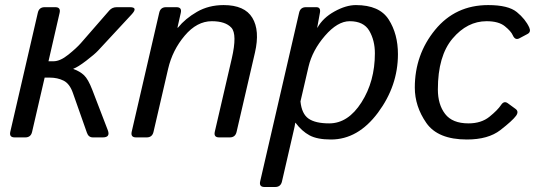

<svg xmlns="http://www.w3.org/2000/svg" viewBox="-20 -541 2121 756"><path d="M37.6 0Q15.6 0 20.5 -22L128.9 -490.7Q133.8 -512.7 155.8 -512.7H197.8Q219.7 -512.7 214.8 -490.7L170.9 -299.8H190.9Q216.8 -299.8 249 -325.7Q281.2 -351.6 298.3 -371.1L410.6 -500Q421.9 -512.7 439.5 -512.7H491.7Q524.9 -512.7 498 -483.9L366.2 -341.8Q353 -327.6 319.6 -302Q286.1 -276.4 269 -270.5L268.6 -269.5Q294.4 -260.3 310.8 -244.9Q327.1 -229.5 343.3 -187.5L404.3 -28.8Q415.5 0 384.8 0H345.7Q328.6 0 322.3 -18.1L267.1 -174.8Q254.4 -211.4 230.5 -223.4Q206.5 -235.4 176.3 -235.4H155.8L106.4 -22Q101.6 0 79.6 0Z M515.6 0Q493.7 0 498.5 -22L606.9 -490.7Q611.8 -512.7 633.8 -512.7H674.8Q696.8 -512.7 691.9 -490.7L678.7 -432.1H680.7Q709.5 -467.8 755.6 -494.4Q801.8 -521 860.4 -521Q943.4 -521 973.6 -470.9Q1003.9 -420.9 983.9 -334L911.6 -22Q906.7 0 884.8 0H842.8Q820.8 0 825.7 -22L892.6 -310.5Q914.6 -406.2 891.1 -431.9Q867.7 -457.5 814 -457.5Q755.4 -457.5 707.3 -400.6Q659.2 -343.8 642.1 -270.5L584.5 -22Q579.6 0 557.6 0Z M1021.5 195.3Q999.5 195.3 1004.4 173.3L1157.7 -490.7Q1162.6 -512.7 1184.6 -512.7H1225.6Q1243.7 -512.7 1239.7 -490.7L1229 -432.1H1230Q1251.5 -470.7 1296.9 -495.8Q1342.3 -521 1381.3 -521Q1474.1 -521 1510.5 -464.1Q1546.9 -407.2 1546.9 -327.6Q1546.9 -203.1 1468.3 -97.4Q1389.6 8.3 1283.2 8.3Q1229 8.3 1198.7 -8.1Q1168.5 -24.4 1143.6 -57.6H1142.6Q1140.6 -43.9 1136.7 -27.8L1090.3 173.3Q1085.4 195.3 1063.5 195.3ZM1163.1 -141.6Q1168 -92.8 1194.8 -74Q1221.7 -55.2 1276.4 -55.2Q1350.6 -55.2 1403.3 -137.9Q1456.1 -220.7 1456.1 -331.1Q1456.1 -381.8 1434.1 -419.7Q1412.1 -457.5 1356.9 -457.5Q1309.1 -457.5 1259.5 -400.1Q1210 -342.8 1194.8 -278.3Z M1613.3 -196.3Q1613.3 -325.7 1693.1 -423.3Q1772.9 -521 1902.3 -521Q1981.4 -521 2015.1 -493.4Q2048.8 -465.8 2064 -432.6Q2071.8 -415 2057.1 -407.2L2024.9 -390.1Q2008.3 -381.3 1999 -402.3Q1992.2 -418 1967.8 -437.7Q1943.4 -457.5 1896 -457.5Q1819.8 -457.5 1762 -389.2Q1704.1 -320.8 1704.1 -189Q1704.1 -129.4 1732.7 -92.3Q1761.2 -55.2 1824.7 -55.2Q1875 -55.2 1907.2 -81.3Q1939.5 -107.4 1953.1 -127.9Q1964.4 -145 1979 -134.8L2009.8 -112.3Q2023.9 -102.1 2012.2 -85.4Q1998 -65.9 1950.2 -28.8Q1902.3 8.3 1818.4 8.3Q1704.1 8.3 1658.7 -56.9Q1613.3 -122.1 1613.3 -196.3Z"/></svg>

Font: Istok Web
Style: Italic
Weight: 400
Italic angle: -13°
Designer: Andrey V. Panov
Foundry: Andrey V. Panov
Version: Version 1.0.2g